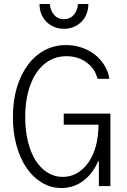

<svg xmlns="http://www.w3.org/2000/svg" viewBox="-20 -937 640 967"><path d="M301 -309H476Q476 -251 463 -202.5Q450 -154 426 -119.5Q402 -85 369 -65.5Q336 -46 296 -46Q254 -46 219 -68Q184 -90 159 -129.5Q134 -169 120.5 -225Q107 -281 107 -348Q107 -418 122 -474.5Q137 -531 164 -571Q191 -611 229 -632.5Q267 -654 314 -654Q373 -654 416 -622.5Q459 -591 471 -540H531Q525 -577 505.5 -608.5Q486 -640 457 -662.5Q428 -685 391 -697.5Q354 -710 313 -710Q253 -710 204 -683.5Q155 -657 119.5 -609Q84 -561 64.5 -494.5Q45 -428 45 -347Q45 -269 63.5 -203Q82 -137 114.5 -90Q147 -43 192 -16.5Q237 10 290 10Q338 10 377.5 -12Q417 -34 445.5 -73.5Q474 -113 489.5 -168Q505 -223 505 -289L470 -124H478V0H536V-365H301ZM231 -917H179Q179 -890 188 -867Q197 -844 213.5 -827.5Q230 -811 252.5 -801.5Q275 -792 302 -792Q329 -792 351.5 -801.5Q374 -811 390.5 -827.5Q407 -844 416 -867Q425 -890 425 -917H373Q370 -882 350.5 -861Q331 -840 302 -840Q273 -840 253.5 -861Q234 -882 231 -917Z"/></svg>

Font: CommitMonoV143 ExtLt
Style: Regular
Weight: 200
Monospace: yes
Designer: Eigil Nikolajsen
Foundry: Eigil Nikolajsen
Version: Version 1.143